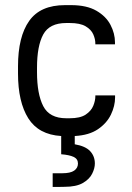

<svg xmlns="http://www.w3.org/2000/svg" viewBox="-20 -533 522 760"><path d="M188.5 207V152.8H226.1Q258.8 152.8 273.7 142.3Q288.6 131.8 288.6 114.3Q288.6 96.2 271.5 88.1Q254.4 80.1 222.2 77.6V5.4Q132.8 0 92 -64.7Q51.3 -129.4 51.3 -242.2V-270.5Q51.3 -387.7 95.5 -450.2Q139.6 -512.7 237.3 -512.7H261.2Q323.2 -512.7 361.6 -490.5Q399.9 -468.3 417.5 -434.3Q435.1 -400.4 435.1 -365.7V-357.4H357.4V-360.8Q357.4 -378.4 349.1 -397.2Q340.8 -416 318.8 -429Q296.9 -441.9 255.9 -441.9H242.2Q175.8 -441.9 151.1 -396.5Q126.5 -351.1 126.5 -265.1V-247.1Q126.5 -161.1 151.1 -113Q175.8 -64.9 242.2 -64.9H255.9Q297.4 -64.9 319.1 -79.3Q340.8 -93.8 349.1 -114Q357.4 -134.3 357.4 -151.9V-155.3H435.5V-147Q435.5 -113.8 419.2 -79.6Q402.8 -45.4 367.7 -21.5Q332.5 2.4 275.9 5.4V38.1Q318.4 45.4 336.9 65.4Q355.5 85.4 355.5 114.3Q355.5 133.3 344.7 154.8Q334 176.3 307.9 191.4Q281.7 206.5 235.4 206.5Q229 206.5 220.2 206.8Q211.4 207 188.5 207Z"/></svg>

Font: Kay Pho Du Medium
Style: Regular
Weight: 500
Designer: Victor Gaultney, Khu Oo Reh
Foundry: SIL International
Version: Version 3.000